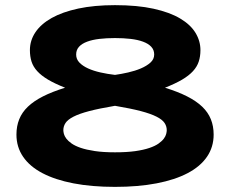

<svg xmlns="http://www.w3.org/2000/svg" viewBox="-20 -708 894 746"><path d="M621.1 -367.2Q671.4 -351.6 707 -333.5Q742.7 -315.4 765.6 -293.5Q788.6 -271.5 799.3 -244.6Q810.1 -217.8 810.1 -185.1Q810.1 -136.7 784.2 -98.9Q758.3 -61 709 -35.2Q659.7 -9.3 588.4 4.4Q517.1 18.1 426.8 18.1Q336.4 18.1 265.4 4.4Q194.3 -9.3 145 -35.2Q95.7 -61 69.8 -98.9Q43.9 -136.7 43.9 -185.1Q43.9 -217.8 54.7 -244.6Q65.4 -271.5 88.4 -293.5Q111.3 -315.4 147 -333.5Q182.6 -351.6 232.9 -367.2Q193.4 -382.8 167 -398.4Q140.6 -414.1 124.8 -431.4Q108.9 -448.7 102.5 -468.8Q96.2 -488.8 96.2 -513.2Q96.2 -550.8 117.7 -582.8Q139.2 -614.7 180.9 -638.2Q222.7 -661.6 284.4 -674.8Q346.2 -688 426.8 -688Q513.7 -688 576.7 -674.1Q639.6 -660.2 679.9 -636.2Q720.2 -612.3 739.5 -580.6Q758.8 -548.8 758.8 -513.2Q758.8 -488.8 752.2 -468.8Q745.6 -448.7 729.7 -431.4Q713.9 -414.1 687.3 -398.4Q660.6 -382.8 621.1 -367.2ZM579.1 -496.1Q579.1 -514.2 567.6 -526.4Q556.2 -538.6 535.6 -546.1Q515.1 -553.7 487.3 -556.9Q459.5 -560.1 426.8 -560.1Q394 -560.1 366.5 -556.9Q338.9 -553.7 318.6 -546.1Q298.3 -538.6 287.1 -526.4Q275.9 -514.2 275.9 -496.1Q275.9 -478 288.6 -464.8Q301.3 -451.7 322.3 -442.1Q343.3 -432.6 370.4 -426.5Q397.5 -420.4 426.8 -417Q451.2 -420.4 478 -426.5Q504.9 -432.6 527.3 -442.1Q549.8 -451.7 564.5 -464.8Q579.1 -478 579.1 -496.1ZM426.8 -296.9Q365.7 -286.6 326.7 -276.4Q287.6 -266.1 265.4 -254.6Q243.2 -243.2 234.6 -230.2Q226.1 -217.3 226.1 -202.1Q226.1 -196.3 228.3 -187.7Q230.5 -179.2 237.5 -169.7Q244.6 -160.2 258.1 -150.6Q271.5 -141.1 293.7 -133.5Q315.9 -126 348.4 -121.1Q380.9 -116.2 426.8 -116.2Q472.7 -116.2 505.4 -120.8Q538.1 -125.5 560.3 -133.1Q582.5 -140.6 595.9 -150.1Q609.4 -159.7 616.5 -169.2Q623.5 -178.7 625.7 -187.5Q627.9 -196.3 627.9 -202.1Q627.9 -217.3 619.4 -230.2Q610.8 -243.2 588.4 -254.6Q565.9 -266.1 526.9 -276.4Q487.8 -286.6 426.8 -296.9Z"/></svg>

Font: REH Gaming
Style: Gaming
Weight: 700
Designer: Astigmatic (AOETI)
Foundry: Astigmatic (AOETI)
Version: Version 1.001 2011